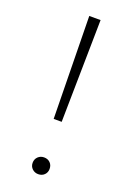

<svg xmlns="http://www.w3.org/2000/svg" viewBox="-131 -710 530 765"><g transform="rotate(20 134.5 -327.0)"><path d="M117 -224 110 -658H158L151 -224ZM134 4Q119 4 108.5 -6Q98 -16 98 -31Q98 -47 108.5 -57Q119 -67 134 -67Q150 -67 160 -57Q170 -47 170 -31Q170 -16 160 -6Q150 4 134 4Z"/></g></svg>

Font: Ysabeau ExtraLight
Style: Regular
Weight: 250
Designer: Christian Thalmann (Catharsis Fonts)
Version: Version 2.002